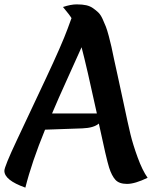

<svg xmlns="http://www.w3.org/2000/svg" viewBox="-40 -825 705 878"><path d="M412 -260Q389 -240 337 -238L166 -232Q105 -83 76 33Q-20 -1 -20 -44Q-20 -63 38 -186Q96 -309 169.5 -465.5Q243 -622 269 -693L287 -742Q279 -756 248 -793Q284 -805 310.5 -805Q337 -805 354.5 -801Q372 -797 385.5 -787.5Q399 -778 409.5 -768Q420 -758 429 -738.5Q438 -719 444 -703.5Q450 -688 457.5 -660Q465 -632 469.5 -611.5Q474 -591 481.5 -554.5Q489 -518 497 -484Q505 -450 525 -354.5Q545 -259 556.5 -211.5Q568 -164 589.5 -105Q611 -46 635 -12Q577 16 541 16Q505 16 488 -2.5Q471 -21 459 -58.5Q447 -96 412 -260ZM333 -609Q319 -577 271.5 -472.5Q224 -368 198 -306H403Q356 -522 333 -609Z"/></svg>

Font: Merienda One
Style: Regular
Weight: 400
Designer: Eduardo Rodriguez Tunni
Foundry: Eduardo Rodriguez Tunni
Version: Version 1.001